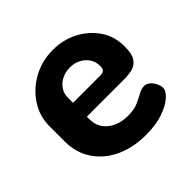

<svg xmlns="http://www.w3.org/2000/svg" viewBox="-130 -609 746 746"><g transform="rotate(-45 242.5 -236.0)"><path d="M274 9Q203 9 148.5 -16.5Q94 -42 63 -88.5Q32 -135 32 -196V-281Q32 -335 61.5 -380.5Q91 -426 140.5 -453.5Q190 -481 251 -481Q307 -481 353.5 -457Q400 -433 429 -391Q458 -349 458 -293Q458 -250 444 -231.5Q430 -213 408.5 -208.5Q387 -204 364 -204H161V-189Q161 -146 193.5 -119.5Q226 -93 278 -93Q311 -93 333 -103Q355 -113 371 -122Q387 -131 401 -131Q416 -131 427 -121Q438 -111 444 -97.5Q450 -84 450 -74Q450 -57 428.5 -37.5Q407 -18 367.5 -4.5Q328 9 274 9ZM161 -280H307Q324 -280 330.5 -285.5Q337 -291 337 -307Q337 -330 325 -348Q313 -366 293 -376Q273 -386 249 -386Q226 -386 206 -376.5Q186 -367 173.5 -349.5Q161 -332 161 -308Z"/></g></svg>

Font: Dosis
Style: Bold
Weight: 700
Designer: EdgarTolentino, PabloImpallari, IginoMarini
Foundry: EdgarTolentino, PabloImpallari, IginoMarini
Version: Version 3.001; ttfautohint (v1.8.2)